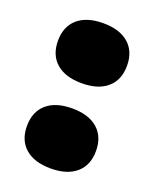

<svg xmlns="http://www.w3.org/2000/svg" viewBox="-105 -572 516 643"><g transform="rotate(20 153.0 -251.0)"><path d="M62 -481.7Q94.2 -509.8 152.8 -509.8Q211.4 -509.8 243.7 -481.7Q275.9 -453.6 275.9 -402.8Q275.9 -352.1 243.7 -324Q211.4 -295.9 152.8 -295.9Q94.2 -295.9 62 -324Q29.8 -352.1 29.8 -402.8Q29.8 -453.6 62 -481.7ZM62 -178Q94.2 -206.1 152.8 -206.1Q211.4 -206.1 243.7 -178Q275.9 -149.9 275.9 -99.1Q275.9 -48.3 243.7 -20.3Q211.4 7.8 152.8 7.8Q94.2 7.8 62 -20.3Q29.8 -48.3 29.8 -99.1Q29.8 -149.9 62 -178Z"/></g></svg>

Font: Work Sans Black
Style: Regular
Weight: 900
Designer: Wei Huang
Foundry: Wei Huang
Version: Version 2.012